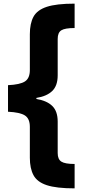

<svg xmlns="http://www.w3.org/2000/svg" viewBox="-20 -819 470 1055"><path d="M390 216Q290 216 237 198.5Q184 181 164 143.5Q144 106 144 48V-122Q144 -167 117 -184.5Q90 -202 24 -205V-351Q90 -354 117 -371.5Q144 -389 144 -434V-631Q144 -690 164 -727Q184 -764 237 -781.5Q290 -799 390 -799V-665Q337 -665 317 -652.5Q297 -640 297 -605V-405Q297 -348 267 -319Q237 -290 180 -281V-275Q237 -266 267 -237Q297 -208 297 -151V22Q297 56 317 69Q337 82 390 82Z"/></svg>

Font: Noto Sans Sinhala UI ExtraCondensed Black
Style: Regular
Weight: 900
Width: 2
Designer: Jelle Bosma - Monotype Design Team
Foundry: Monotype Imaging Inc.
Version: Version 2.006; ttfautohint (v1.8.4.7-5d5b)